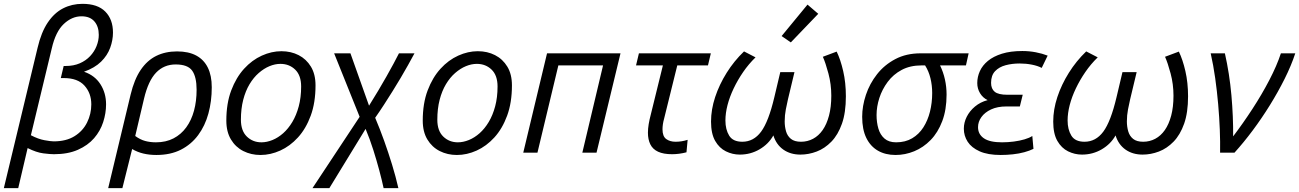

<svg xmlns="http://www.w3.org/2000/svg" viewBox="-41 -796 6773 1001"><path d="M-21 185 155 -547Q174 -628 208 -678.5Q242 -729 288 -752.5Q334 -776 389 -776Q468 -776 508 -735.5Q548 -695 548 -626Q548 -587 533.5 -547Q519 -507 486 -474.5Q453 -442 397 -422Q453 -403 482.5 -357Q512 -311 512 -252Q512 -206 497 -159.5Q482 -113 449.5 -75.5Q417 -38 365 -15Q313 8 240 8Q221 8 185 3.5Q149 -1 103 -24L54 185ZM239 -59Q304 -59 347.5 -86Q391 -113 413 -157.5Q435 -202 435 -252Q435 -310 399.5 -349.5Q364 -389 292 -389H276L291 -452H302Q343 -452 375 -466Q407 -480 429 -503.5Q451 -527 462.5 -556Q474 -585 474 -614Q474 -658 451 -684.5Q428 -711 384 -711Q334 -711 291.5 -671Q249 -631 229 -544L120 -91Q158 -71 191 -65Q224 -59 239 -59Z M523 185 640 -303Q659 -382 692.5 -431.5Q726 -481 773.5 -504.5Q821 -528 882 -528Q942 -528 982 -506.5Q1022 -485 1042.5 -443.5Q1063 -402 1063 -341Q1063 -268 1045.5 -204Q1028 -140 992 -91.5Q956 -43 902 -15.5Q848 12 774 12Q738 12 706.5 4.5Q675 -3 648 -19L597 185ZM772 -54Q824 -54 863.5 -74.5Q903 -95 930 -132Q957 -169 970.5 -219Q984 -269 984 -328Q984 -395 961 -427.5Q938 -460 875 -460Q814 -460 773 -417.5Q732 -375 710 -282L664 -87Q690 -68 716 -61Q742 -54 772 -54Z M1317 12Q1268 12 1227.5 -8.5Q1187 -29 1163 -69Q1139 -109 1139 -167Q1139 -257 1164.5 -324.5Q1190 -392 1231.5 -437.5Q1273 -483 1324 -506Q1375 -529 1426 -529Q1476 -529 1516 -508.5Q1556 -488 1580 -448.5Q1604 -409 1604 -351Q1604 -261 1579 -193Q1554 -125 1512.5 -79.5Q1471 -34 1420 -11Q1369 12 1317 12ZM1322 -54Q1350 -54 1379.5 -66Q1409 -78 1435.5 -101.5Q1462 -125 1483 -160Q1504 -195 1516.5 -241.5Q1529 -288 1529 -345Q1529 -403 1498 -433Q1467 -463 1421 -463Q1393 -463 1364 -451Q1335 -439 1308 -415.5Q1281 -392 1260 -357Q1239 -322 1227 -275.5Q1215 -229 1215 -172Q1215 -114 1246 -84Q1277 -54 1322 -54Z M1588 185 1834 -187 1701 -518H1786L1883 -245Q1908 -285 1931 -323.5Q1954 -362 1974 -397.5Q1994 -433 2010.5 -463.5Q2027 -494 2039 -518H2120Q2104 -488 2086 -456Q2068 -424 2048 -390Q2028 -356 2006 -321Q1984 -286 1961.5 -251Q1939 -216 1915 -182Q1940 -123 1962 -61.5Q1984 0 2003 62Q2022 124 2036 185H1959Q1950 143 1936.5 92.5Q1923 42 1905.5 -13.5Q1888 -69 1865 -124L1676 185Z M2341 12Q2292 12 2251.5 -8.5Q2211 -29 2187 -69Q2163 -109 2163 -167Q2163 -257 2188.5 -324.5Q2214 -392 2255.5 -437.5Q2297 -483 2348 -506Q2399 -529 2450 -529Q2500 -529 2540 -508.5Q2580 -488 2604 -448.5Q2628 -409 2628 -351Q2628 -261 2603 -193Q2578 -125 2536.5 -79.5Q2495 -34 2444 -11Q2393 12 2341 12ZM2346 -54Q2374 -54 2403.5 -66Q2433 -78 2459.5 -101.5Q2486 -125 2507 -160Q2528 -195 2540.5 -241.5Q2553 -288 2553 -345Q2553 -403 2522 -433Q2491 -463 2445 -463Q2417 -463 2388 -451Q2359 -439 2332 -415.5Q2305 -392 2284 -357Q2263 -322 2251 -275.5Q2239 -229 2239 -172Q2239 -114 2270 -84Q2301 -54 2346 -54Z M2687 0 2811 -518H3194L3069 0H2995L3103 -455H2870L2761 0Z M3463 8Q3418 8 3390 -5Q3362 -18 3349.5 -43.5Q3337 -69 3337 -104Q3337 -125 3341 -149Q3345 -173 3352 -199L3415 -455H3275L3290 -518H3665L3650 -455H3490L3421 -176Q3417 -162 3415 -148Q3413 -134 3413 -122Q3413 -85 3432.5 -71Q3452 -57 3481 -57Q3498 -57 3513 -59.5Q3528 -62 3544 -67L3538 -2Q3519 3 3500 5.5Q3481 8 3463 8Z M3816 10Q3778 10 3743.5 -7Q3709 -24 3687.5 -61.5Q3666 -99 3666 -162Q3666 -225 3687.5 -290Q3709 -355 3747.5 -416.5Q3786 -478 3838 -528L3898 -497Q3862 -462 3833.5 -420.5Q3805 -379 3784 -335Q3763 -291 3752 -248.5Q3741 -206 3741 -168Q3741 -121 3760.5 -89Q3780 -57 3829 -57Q3888 -57 3927 -109.5Q3966 -162 3996 -289L4027 -420H4101L4067 -278Q4062 -257 4056 -226Q4050 -195 4050 -163Q4050 -136 4057 -111.5Q4064 -87 4082.5 -72Q4101 -57 4135 -57Q4169 -57 4198 -72.5Q4227 -88 4248 -118Q4269 -148 4281 -193Q4293 -238 4293 -297Q4293 -357 4278 -413Q4263 -469 4249 -500L4321 -527Q4341 -486 4355 -425.5Q4369 -365 4369 -294Q4369 -209 4348.5 -151Q4328 -93 4293.5 -57.5Q4259 -22 4217 -6Q4175 10 4132 10Q4080 10 4043 -16Q4006 -42 3991 -90Q3966 -45 3919 -17.5Q3872 10 3816 10ZM4082 -575 4034 -608 4169 -772 4225 -724Z M4628 12Q4575 12 4536 -10.5Q4497 -33 4475.5 -77Q4454 -121 4454 -187Q4454 -243 4473.5 -301.5Q4493 -360 4531.5 -409Q4570 -458 4627 -488Q4684 -518 4759 -518H5009L4995 -455H4860Q4877 -420 4885.5 -381.5Q4894 -343 4894 -303Q4894 -224 4871.5 -164.5Q4849 -105 4811 -66Q4773 -27 4725.5 -7.5Q4678 12 4628 12ZM4631 -54Q4679 -54 4714.5 -75Q4750 -96 4773 -132Q4796 -168 4807.5 -214Q4819 -260 4819 -311Q4819 -351 4810 -388Q4801 -425 4782 -455H4763Q4704 -455 4660 -431.5Q4616 -408 4587 -369Q4558 -330 4543.5 -285Q4529 -240 4529 -196Q4529 -158 4538.5 -125.5Q4548 -93 4570.5 -73.5Q4593 -54 4631 -54Z M5176 12Q5109 12 5066.5 -7Q5024 -26 5004 -57Q4984 -88 4984 -125Q4984 -157 4999 -187Q5014 -217 5042 -240.5Q5070 -264 5108 -274Q5083 -286 5068.5 -310Q5054 -334 5054 -363Q5054 -395 5067.5 -425Q5081 -455 5109.5 -478.5Q5138 -502 5182.5 -516Q5227 -530 5289 -530Q5325 -530 5359 -523.5Q5393 -517 5421 -506L5390 -442Q5369 -453 5338.5 -459Q5308 -465 5275 -465Q5236 -465 5202 -456Q5168 -447 5147 -425Q5126 -403 5126 -364Q5126 -333 5145 -317.5Q5164 -302 5211 -302H5291L5276 -241H5206Q5159 -241 5126 -225.5Q5093 -210 5075.5 -185.5Q5058 -161 5058 -133Q5058 -96 5088.5 -75Q5119 -54 5183 -54Q5214 -54 5244.5 -58Q5275 -62 5300.5 -69.5Q5326 -77 5341 -87L5347 -20Q5327 -10 5299.5 -2.5Q5272 5 5240 8.5Q5208 12 5176 12Z M5600 10Q5562 10 5527.5 -7Q5493 -24 5471.5 -61.5Q5450 -99 5450 -162Q5450 -225 5471.5 -290Q5493 -355 5531.5 -416.5Q5570 -478 5622 -528L5682 -497Q5646 -462 5617.5 -420.5Q5589 -379 5568 -335Q5547 -291 5536 -248.5Q5525 -206 5525 -168Q5525 -121 5544.5 -89Q5564 -57 5613 -57Q5672 -57 5711 -109.5Q5750 -162 5780 -289L5811 -420H5885L5851 -278Q5846 -257 5840 -226Q5834 -195 5834 -163Q5834 -136 5841 -111.5Q5848 -87 5866.5 -72Q5885 -57 5919 -57Q5953 -57 5982 -72.5Q6011 -88 6032 -118Q6053 -148 6065 -193Q6077 -238 6077 -297Q6077 -357 6062 -413Q6047 -469 6033 -500L6105 -527Q6125 -486 6139 -425.5Q6153 -365 6153 -294Q6153 -209 6132.5 -151Q6112 -93 6077.5 -57.5Q6043 -22 6001 -6Q5959 10 5916 10Q5864 10 5827 -16Q5790 -42 5775 -90Q5750 -45 5703 -17.5Q5656 10 5600 10Z M6320 0Q6321 -56 6318.5 -120Q6316 -184 6310 -252.5Q6304 -321 6294.5 -388.5Q6285 -456 6271 -518H6345Q6369 -412 6379 -299.5Q6389 -187 6388 -85Q6439 -152 6488.5 -228Q6538 -304 6577 -379Q6616 -454 6637 -518H6712Q6691 -454 6656.5 -385Q6622 -316 6579.5 -247.5Q6537 -179 6490 -116Q6443 -53 6395 0Z"/></svg>

Font: Ubuntu Sans
Style: Italic
Weight: 400
Italic angle: -13.5°
Designer: Dalton Maag Ltd
Foundry: Dalton Maag Ltd
Version: Version 1.006